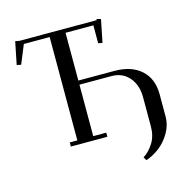

<svg xmlns="http://www.w3.org/2000/svg" viewBox="-126 -839 1187 1168"><g transform="rotate(-15 467.5 -255.0)"><path d="M41 -564 69.8 -707 95.2 -702.1H581.1L583 -709L608.9 -702.1L580.1 -559.1L554.2 -564V-676.8H378.9V-376H605Q712.9 -376 773.9 -320.6Q835 -265.1 835 -168V-26.9Q835 24.9 807.9 72.5Q780.8 120.1 740.5 151.6Q700.2 183.1 653.8 199.2L641.1 178.2Q678.7 154.3 705.8 111.1Q732.9 67.9 732.9 7.8V-176.8Q732.9 -252.9 691.4 -301.5Q649.9 -350.1 580.1 -350.1H378.9V-25.9H460.9V0H231V-25.9H278.8V-676.8H116.2L67.9 -559.1Z"/></g></svg>

Font: Dehuti
Style: Bold
Weight: 700
Version: Version 1.2